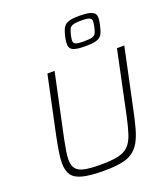

<svg xmlns="http://www.w3.org/2000/svg" viewBox="-170 -1079 1057 1206"><g transform="rotate(-20 359.0 -476.0)"><path d="M316 8Q228 8 176.5 -4.5Q125 -17 104 -46.5Q83 -76 83 -126Q83 -158 89.5 -199.5Q96 -241 107 -296L190 -688H238L148 -265Q140 -223 134.5 -191Q129 -159 129 -134Q129 -95 145.5 -73.5Q162 -52 201 -43.5Q240 -35 309 -35Q383 -35 427 -45Q471 -55 496 -80.5Q521 -106 536 -150.5Q551 -195 566 -265L655 -688H704L621 -296Q606 -223 591.5 -171Q577 -119 557 -84.5Q537 -50 507 -29.5Q477 -9 430.5 -0.5Q384 8 316 8ZM478 -767Q434 -767 410 -772.5Q386 -778 377 -789.5Q368 -801 368 -819Q368 -828 369 -839Q370 -850 373 -863Q379 -889 386 -907.5Q393 -926 405 -937.5Q417 -949 439.5 -954.5Q462 -960 500 -960Q544 -960 568 -954Q592 -948 601.5 -937Q611 -926 611 -908Q611 -898 609.5 -887.5Q608 -877 605 -863Q599 -836 592.5 -818Q586 -800 574 -789Q562 -778 539 -772.5Q516 -767 478 -767ZM476 -799Q515 -799 532 -804.5Q549 -810 555.5 -824Q562 -838 567 -863Q569 -874 570.5 -882.5Q572 -891 572 -898Q572 -914 558 -921Q544 -928 502 -928Q464 -928 447 -922Q430 -916 423.5 -902.5Q417 -889 411 -863Q409 -853 407.5 -844Q406 -835 406 -828Q406 -812 420 -805.5Q434 -799 476 -799Z"/></g></svg>

Font: Saira Thin ExtraLight
Style: Italic
Weight: 250
Italic angle: -12°
Version: Version 1.101